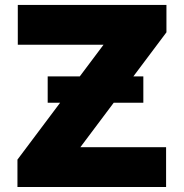

<svg xmlns="http://www.w3.org/2000/svg" viewBox="-20 -747 735 767"><path d="M49.7 0V-109.4L220.2 -336.6H170.5V-441.8H298.7L393.5 -568.2H51.1V-727.3H644.9V-617.9L512.8 -441.8H552.6V-336.6H434.3L301.1 -159.1H643.5V0Z"/></svg>

Font: Karasuma Gothic
Style: Black
Weight: 900
Designer: Rasmus Andersson / Ryoko Nishizuka
Foundry: Genbu
Version: Version 1.00